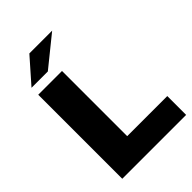

<svg xmlns="http://www.w3.org/2000/svg" viewBox="-260 -1020 1131 1131"><g transform="rotate(-45 305.0 -454.5)"><path d="M70 -700H268V-157H602V0H70ZM205 -909H395L207 -757H71Z"/></g></svg>

Font: Idrija
Style: Regular
Weight: 800
Designer: Julieta Ulanovsky
Foundry: Julieta Ulanovsky
Version: Version 7.200